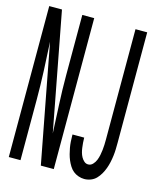

<svg xmlns="http://www.w3.org/2000/svg" viewBox="-112 -815 748 903"><g transform="rotate(15 262.5 -363.5)"><path d="M15 0V-735H77L186 -161Q183 -231 179.5 -301Q176 -371 176 -441V-735H234V0H171L62 -574Q66 -504 69 -434Q72 -364 72 -294V0ZM384 8Q370 8 355.5 3Q341 -2 330 -11Q319 -20 311 -33Q303 -46 297.5 -59Q292 -72 288 -87Q284 -102 281.5 -116.5Q279 -131 278 -145.5Q277 -160 277 -175V-180H334V-177Q334 -166 335 -154.5Q336 -143 337.5 -131.5Q339 -120 342 -109Q345 -98 350.5 -88Q356 -78 364.5 -70.5Q373 -63 384 -63Q397 -63 406.5 -73Q416 -83 421 -95.5Q426 -108 428.5 -120.5Q431 -133 432.5 -146Q434 -159 434.5 -171.5Q435 -184 435 -197V-735H492V-197Q492 -181 491.5 -165Q491 -149 489 -133Q487 -117 483.5 -101Q480 -85 474.5 -70Q469 -55 461 -41Q453 -27 442 -15.5Q431 -4 415.5 2Q400 8 384 8Z"/></g></svg>

Font: Iosevka Pride
Style: Regular
Weight: 400
Monospace: yes
Designer: Belleve Invis
Foundry: Belleve Invis
Version: Version 30.3.1; ttfautohint (v1.8.4)